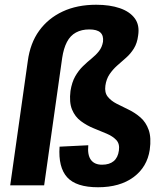

<svg xmlns="http://www.w3.org/2000/svg" viewBox="-20 -781 679 809"><path d="M393 8Q301 8 263 -34Q225 -76 231 -163L352 -169Q348 -128 363 -107.5Q378 -87 410 -87Q441 -87 459 -102Q477 -117 481 -147Q485 -175 470 -191Q455 -207 429 -218Q403 -229 374.5 -240.5Q346 -252 321 -270.5Q296 -289 283.5 -319.5Q271 -350 277 -398Q283 -435 297 -459.5Q311 -484 329.5 -502Q348 -520 366 -534.5Q384 -549 397 -565.5Q410 -582 414 -605Q417 -631 403 -644Q389 -657 356 -657Q324 -657 300 -644Q276 -631 262 -604Q248 -577 242 -537L166 0H23L97 -523Q107 -599 145 -651.5Q183 -704 244 -732.5Q305 -761 385 -761Q443 -761 485 -746.5Q527 -732 548 -703.5Q569 -675 562 -631Q558 -599 544 -576.5Q530 -554 511 -537.5Q492 -521 473.5 -504.5Q455 -488 441.5 -468Q428 -448 424 -420Q420 -391 434 -373.5Q448 -356 471.5 -344Q495 -332 522 -319Q549 -306 572 -286Q595 -266 606.5 -233.5Q618 -201 611 -150Q600 -77 542.5 -34.5Q485 8 393 8Z"/></svg>

Font: Pathway Extreme Condensed
Style: Bold Italic
Weight: 700
Width: 3
Italic angle: -8°
Version: Version 1.001;gftools[0.9.26]